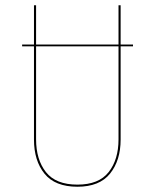

<svg xmlns="http://www.w3.org/2000/svg" viewBox="-20 -700 588 729"><path d="M485 -524H438V-170Q438 -91 398 -41Q358 9 274 9Q189 9 149 -40.5Q109 -90 109 -170V-524H64V-531H109V-680H117V-531H430V-680H438V-531H485ZM430 -524H117V-171Q117 -94 154.5 -46.5Q192 1 274 1Q355 1 392.5 -46.5Q430 -94 430 -171Z"/></svg>

Font: Fira Sans Compressed Eight
Style: Regular
Weight: 100
Width: 1
Designer: bBox Type GmbH & Carrois Corporate GbR & Edenspiekermann AG
Foundry: bBox Type GmbH & Carrois Corporate GbR & Edenspiekermann AG
Version: Version 4.301